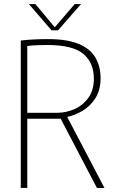

<svg xmlns="http://www.w3.org/2000/svg" viewBox="-20 -923 563 943"><path d="M82 -724Q118 -728 150.5 -729.5Q183 -731 216 -731Q309 -731 366 -707.5Q423 -684 448.5 -640.5Q474 -597 474 -539Q474 -481 449 -441.5Q424 -402 386.5 -379.5Q349 -357 311 -349V-347L493 0H456L278 -340H114V0H82ZM261 -369Q305 -369 346.5 -387.5Q388 -406 414.5 -443.5Q441 -481 441 -536Q441 -615 389 -658.5Q337 -702 212 -702Q188 -702 162 -701Q136 -700 114 -697V-369ZM233 -774 122 -903H154L249 -789L347 -903H378L265 -774Z"/></svg>

Font: Murecho ExtraLight
Style: Regular
Weight: 200
Designer: Neil Summerour
Foundry: Positype
Version: Version 1.010; ttfautohint (v1.8.3)